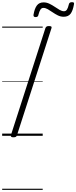

<svg xmlns="http://www.w3.org/2000/svg" viewBox="-20 -1256 705 1776"><path d="M104 14Q90 14 84 9.5Q78 5 81 -6L400 -996Q404 -1006 411 -1010.5Q418 -1015 433 -1015Q448 -1015 454 -1010.5Q460 -1006 456 -995L137 -5Q134 5 127 9.5Q120 14 104 14ZM309 -1098Q287 -1098 290 -1120Q300 -1178 321.5 -1206Q343 -1234 383 -1234Q411 -1234 437 -1221.5Q463 -1209 486.5 -1193Q510 -1177 531.5 -1164.5Q553 -1152 572 -1152Q589 -1152 599 -1167Q609 -1182 617 -1216Q621 -1236 645 -1236Q658 -1236 662.5 -1231.5Q667 -1227 664 -1215Q654 -1157 633 -1129Q612 -1101 569 -1101Q541 -1101 515.5 -1113.5Q490 -1126 467 -1142Q444 -1158 422.5 -1170.5Q401 -1183 381 -1183Q365 -1183 354.5 -1168Q344 -1153 335 -1118Q334 -1108 327.5 -1103Q321 -1098 309 -1098ZM0 490H375V500H0ZM0 -20H375V0H0ZM0 -505H375V-500H0ZM0 -1010H375V-1000H0Z"/></svg>

Font: Playwrite NZ Guides
Style: Regular
Weight: 400
Designer: Veronika Burian, José Scaglione
Foundry: TypeTogether
Version: Version 1.003